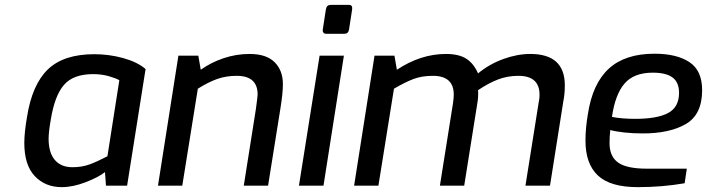

<svg xmlns="http://www.w3.org/2000/svg" viewBox="-20 -764 2909 790"><path d="M80 -176Q80 -218 91 -282Q112 -416 177 -478.5Q242 -541 368 -541Q429 -541 487 -525Q545 -509 579 -480L503 0H416L412 -56Q386 -35 333 -14.5Q280 6 234 6Q166 6 123 -39.5Q80 -85 80 -176ZM422 -121 471 -434Q455 -443 426 -451Q397 -459 363 -459Q282 -459 243.5 -415Q205 -371 189 -272Q180 -221 180 -193Q180 -136 205.5 -106Q231 -76 278 -76Q317 -76 348.5 -87.5Q380 -99 422 -121Z M714 -535H796L806 -477Q848 -507 900 -524.5Q952 -542 1007 -542Q1076 -542 1110 -508Q1144 -474 1144 -418Q1144 -381 1134 -319L1083 0H983L1033 -316Q1040 -368 1040 -375Q1040 -452 954 -452Q910 -452 873.5 -439Q837 -426 794 -399L730 0H630Z M1308 -642 1321 -726Q1324 -744 1341 -744H1416Q1431 -744 1429 -726L1416 -642Q1413 -625 1397 -625H1322Q1314 -625 1310.5 -630Q1307 -635 1308 -642ZM1295 -535H1395L1311 0H1210Z M1521 -535H1603L1613 -477Q1711 -542 1815 -542Q1868 -542 1898.5 -522.5Q1929 -503 1947 -462Q1993 -500 2050.5 -521Q2108 -542 2162 -542Q2304 -542 2304 -413Q2304 -377 2298 -348L2243 0H2142L2197 -346Q2200 -358 2200 -374Q2200 -452 2113 -452Q2068 -452 2029 -437Q1990 -422 1947 -393Q1949 -367 1944 -339L1890 0H1790L1844 -340Q1847 -361 1847 -375Q1847 -452 1761 -452Q1716 -452 1681.5 -439Q1647 -426 1601 -399L1537 0H1437Z M2389 -185Q2389 -238 2399 -295Q2418 -420 2485 -481.5Q2552 -543 2673 -543Q2764 -543 2816.5 -508.5Q2869 -474 2869 -393Q2869 -293 2802.5 -254Q2736 -215 2625 -215Q2584 -215 2548 -219Q2512 -223 2491 -229Q2488 -202 2488 -175Q2488 -120 2523.5 -95Q2559 -70 2641 -70H2806L2797 -10Q2705 6 2604 6Q2491 6 2440 -42Q2389 -90 2389 -185ZM2774 -382Q2774 -425 2747.5 -445Q2721 -465 2666 -465Q2588 -465 2549.5 -420Q2511 -375 2498 -283Q2538 -275 2594 -275Q2684 -275 2729 -299Q2774 -323 2774 -382Z"/></svg>

Font: Exo Medium
Style: Italic
Weight: 500
Italic angle: -9°
Designer: Natanael Gama
Foundry: Natanael Gama
Version: Version 1.500; ttfautohint (v1.6)